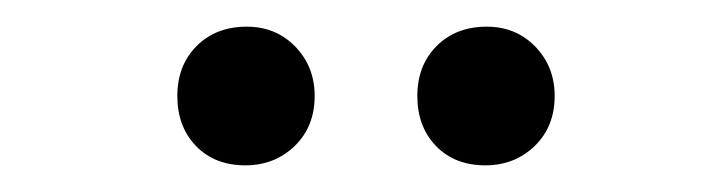

<svg xmlns="http://www.w3.org/2000/svg" viewBox="-20 -724 540 144"><path d="M345 -704Q367 -704 381.5 -689Q396 -674 396 -652Q396 -629 381 -614.5Q366 -600 344 -600Q321 -600 307 -614.5Q293 -629 293 -652Q293 -675 307.5 -689.5Q322 -704 345 -704ZM165 -704Q187 -704 201.5 -689Q216 -674 216 -652Q216 -629 201 -614.5Q186 -600 164 -600Q141 -600 127 -614.5Q113 -629 113 -652Q113 -675 127.5 -689.5Q142 -704 165 -704Z"/></svg>

Font: BreeCF
Style: Light
Weight: 300
Designer: Veronika Burian, Jos Scaglione
Foundry: TypeTogether
Version: Version 0.0.2